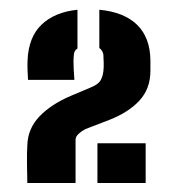

<svg xmlns="http://www.w3.org/2000/svg" viewBox="-20 -824 366 404"><path d="M37.5 -439Q37 -464.5 36.8 -478.2Q36.5 -492 36.8 -500.5Q37 -509 37.5 -518.5Q38.5 -553.5 63.2 -579.2Q88 -605 129.5 -622.5L171 -640Q186.5 -646.5 191.2 -654.2Q196 -662 197.5 -674Q198.5 -681.5 198.2 -692Q198 -702.5 197.5 -709.5Q195.5 -718.5 189 -723V-803.5Q241.5 -798.5 268.8 -771.5Q296 -744.5 296.5 -697Q296.5 -693 296.5 -690Q296.5 -687 296.5 -683.5Q296.5 -680 296.5 -675Q296.5 -637.5 273.5 -612.5Q250.5 -587.5 209.5 -571.5L160 -552.5Q152 -548.5 145.5 -542.5Q139 -536.5 139 -530V-439ZM185 -439V-522.5H286.5V-439ZM39 -656Q38.5 -666.5 38 -675.5Q37.5 -684.5 38 -697Q40 -746 67.5 -772.2Q95 -798.5 143 -803.5V-722Q136 -717.5 135.5 -709.5Q134 -696 135 -679.5Q136 -663 136.5 -656Z"/></svg>

Font: Big Shoulders Stencil Text Thin ExtraBold
Style: Regular
Weight: 800
Version: Version 2.001